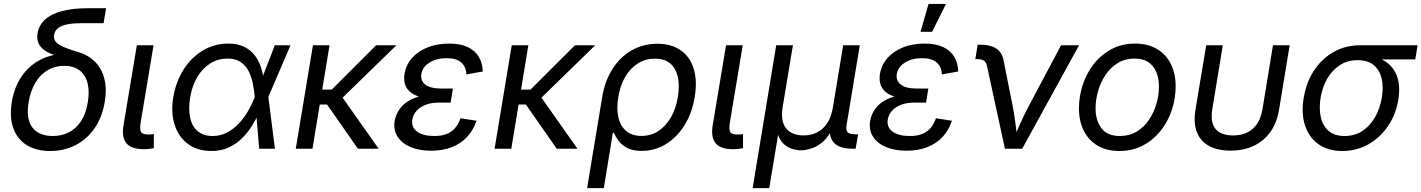

<svg xmlns="http://www.w3.org/2000/svg" viewBox="-20 -770 7359 994"><path d="M239.7 11.7Q168 11.7 118.9 -18.6Q69.8 -48.8 49.1 -105.7Q28.3 -162.6 41 -241.2Q54.2 -321.3 93.8 -377.2Q133.3 -433.1 192.4 -462.4Q251.5 -491.7 322.8 -491.7L318.8 -469.2Q280.8 -477.5 252 -488.5Q223.1 -499.5 204.1 -514.6Q185.1 -529.8 177.5 -550.8Q169.9 -571.8 174.8 -599.1Q182.1 -640.6 213.9 -669.2Q245.6 -697.8 300.8 -712.6Q356 -727.5 434.1 -727.5H529.3L516.1 -649.9H401.4Q355 -649.9 325 -643.3Q294.9 -636.7 279.3 -623.5Q263.7 -610.4 260.3 -590.3Q257.3 -573.2 264.4 -560.5Q271.5 -547.9 287.8 -537.8Q304.2 -527.8 328.4 -519Q352.5 -510.3 383.8 -501Q418.5 -491.2 448 -470.5Q477.5 -449.7 497.3 -418Q517.1 -386.2 524.4 -342.8Q531.7 -299.3 522.5 -244.1Q509.8 -164.6 470.2 -106.9Q430.7 -49.3 371.3 -18.8Q312 11.7 239.7 11.7ZM252.9 -65.9Q300.8 -65.9 338.6 -85.9Q376.5 -106 401.4 -145.8Q426.3 -185.5 435.1 -244.6Q448.2 -331.1 415.8 -380.1Q383.3 -429.2 312.5 -429.2Q265.6 -429.2 227.5 -407.2Q189.5 -385.3 164.1 -343.5Q138.7 -301.8 128.4 -242.2Q113.8 -153.8 147.7 -109.9Q181.6 -65.9 252.9 -65.9Z M725.1 2.4Q660.2 2.4 634.8 -28.1Q609.4 -58.6 619.1 -119.6L688.5 -535.6H774.9L708.5 -137.2Q702.6 -101.6 709.7 -87.6Q716.8 -73.7 746.1 -73.7Q756.8 -73.7 763.9 -74.2Q771 -74.7 776.4 -76.2V-2.9Q767.1 -1 753.4 0.7Q739.7 2.4 725.1 2.4Z M1074.2 11.7Q1003.4 11.7 954.3 -23.9Q905.3 -59.6 884.5 -122.6Q863.8 -185.5 877 -266.1Q891.1 -348.6 931.2 -411.1Q971.2 -473.6 1030.8 -509Q1090.3 -544.4 1161.6 -544.4Q1210.9 -544.4 1244.9 -527.3Q1278.8 -510.3 1299.8 -482.2Q1320.8 -454.1 1331.5 -420.4Q1342.3 -386.7 1345.2 -352.5H1376.5L1369.1 -269.5L1403.3 0H1321.8L1298.8 -269.5Q1295.9 -303.2 1288.8 -338.1Q1281.7 -373 1266.8 -402.1Q1252 -431.2 1225.6 -449Q1199.2 -466.8 1157.7 -466.8Q1109.4 -466.8 1069.3 -442.1Q1029.3 -417.5 1002 -372.3Q974.6 -327.1 964.4 -265.1Q954.6 -204.6 964.6 -159.7Q974.6 -114.7 1004.2 -90.3Q1033.7 -65.9 1080.6 -65.9Q1122.1 -65.9 1156.2 -84.2Q1190.4 -102.5 1217.8 -132.1Q1245.1 -161.6 1265.4 -197Q1285.6 -232.4 1298.8 -266.6L1402.8 -535.6H1483.9L1368.7 -266.6L1348.6 -185.1H1320.8Q1304.7 -151.4 1283 -116.7Q1261.2 -82 1231.7 -53Q1202.1 -23.9 1163.3 -6.1Q1124.5 11.7 1074.2 11.7Z M1686 -535.6 1597.7 0H1511.2L1600.1 -535.6ZM2032.2 -535.6 1717.3 -229H1602.1L1614.7 -306.2H1697.3L1927.2 -535.6ZM1833 0 1671.4 -231.4 1728 -300.8 1940.4 0Z M2211.9 10.3Q2150.9 10.3 2105.5 -8.8Q2060.1 -27.8 2037.8 -63Q2015.6 -98.1 2023.4 -145Q2028.3 -171.4 2042.7 -196Q2057.1 -220.7 2084 -240.2Q2110.8 -259.8 2152.1 -271.2Q2193.4 -282.7 2251.5 -282.7H2319.8L2313 -238.8H2251.5Q2213.9 -238.8 2184.6 -227.8Q2155.3 -216.8 2137.2 -197Q2119.1 -177.2 2114.7 -151.9Q2107.9 -112.3 2138.9 -89.1Q2169.9 -65.9 2228 -65.9Q2266.6 -65.9 2292.7 -76.4Q2318.8 -86.9 2336.2 -107.4Q2353.5 -127.9 2364.3 -157.7L2446.8 -145Q2430.7 -95.7 2397.9 -60.8Q2365.2 -25.9 2318.4 -7.8Q2271.5 10.3 2211.9 10.3ZM2250 -256.8Q2193.4 -256.8 2157.2 -267.3Q2121.1 -277.8 2101.3 -295.9Q2081.5 -314 2075.7 -337.6Q2069.8 -361.3 2074.2 -387.7Q2082.5 -436 2114.5 -471.2Q2146.5 -506.3 2195.3 -525.4Q2244.1 -544.4 2304.2 -544.4Q2363.3 -544.4 2401.4 -526.4Q2439.5 -508.3 2458.7 -476.1Q2478 -443.8 2479.5 -399.9L2394.5 -384.8Q2393.1 -423.8 2368.2 -446.3Q2343.3 -468.8 2292 -468.8Q2239.3 -468.8 2202.9 -445.6Q2166.5 -422.4 2161.1 -385.3Q2156.2 -352.1 2182.4 -331.8Q2208.5 -311.5 2265.6 -311.5H2324.7L2315.9 -256.8Z M2715.3 -535.6 2627 0H2540.5L2629.4 -535.6ZM3061.5 -535.6 2746.6 -229H2631.3L2644 -306.2H2726.6L2956.5 -535.6ZM2862.3 0 2700.7 -231.4 2757.3 -300.8 2969.7 0Z M3019.5 204.1 3097.7 -268.1Q3111.8 -352.1 3151.4 -413.8Q3190.9 -475.6 3250.5 -509.5Q3310.1 -543.5 3382.8 -543.5Q3455.1 -543.5 3503.2 -510.3Q3551.3 -477.1 3570.8 -415.8Q3590.3 -354.5 3577.1 -271Q3563.5 -185.5 3524.2 -122.3Q3484.9 -59.1 3427.5 -23.9Q3370.1 11.2 3302.2 11.2Q3256.3 11.2 3227.8 -3.7Q3199.2 -18.6 3183.1 -40.3Q3167 -62 3157.7 -82.5H3152.8L3106 204.1ZM3300.8 -66.4Q3350.6 -66.4 3389.4 -92.3Q3428.2 -118.2 3454.1 -163.8Q3480 -209.5 3489.3 -268.1Q3499 -326.2 3489.3 -371.1Q3479.5 -416 3450.2 -441.2Q3420.9 -466.3 3370.6 -466.3Q3321.8 -466.3 3282.5 -441.7Q3243.2 -417 3217 -372.6Q3190.9 -328.1 3181.2 -268.6Q3170.9 -208.5 3181.4 -162.6Q3191.9 -116.7 3222.2 -91.6Q3252.4 -66.4 3300.8 -66.4Z M3775.4 2.4Q3710.4 2.4 3685.1 -28.1Q3659.7 -58.6 3669.4 -119.6L3738.8 -535.6H3825.2L3758.8 -137.2Q3752.9 -101.6 3760 -87.6Q3767.1 -73.7 3796.4 -73.7Q3807.1 -73.7 3814.2 -74.2Q3821.3 -74.7 3826.7 -76.2V-2.9Q3817.4 -1 3803.7 0.7Q3790 2.4 3775.4 2.4Z M3876.5 204.1 3998.5 -535.6H4085L4031.7 -214.4Q4023.4 -162.6 4035.9 -130.4Q4048.3 -98.1 4075.7 -83.5Q4103 -68.8 4139.6 -68.8Q4177.7 -68.8 4209 -84Q4240.2 -99.1 4262 -131.3Q4283.7 -163.6 4292 -214.4L4345.2 -535.6H4431.2L4362.8 -122.6Q4358.4 -95.7 4368.4 -85.2Q4378.4 -74.7 4408.2 -74.7H4422.4L4409.7 0H4393.6Q4326.2 0 4297.4 -31Q4268.6 -62 4278.8 -122.1L4287.1 -171.4H4307.1Q4298.3 -117.2 4277.3 -82Q4256.3 -46.9 4229.5 -27.3Q4202.6 -7.8 4175.3 0.2Q4147.9 8.3 4126 8.3Q4104 8.3 4079.3 0.2Q4054.7 -7.8 4034.7 -27.6Q4014.6 -47.4 4005.4 -82.3Q3996.1 -117.2 4004.9 -171.4H4024.9L3962.4 204.1Z M4673.3 10.3Q4612.3 10.3 4566.9 -8.8Q4521.5 -27.8 4499.3 -63Q4477.1 -98.1 4484.9 -145Q4489.7 -171.4 4504.2 -196Q4518.6 -220.7 4545.4 -240.2Q4572.3 -259.8 4613.5 -271.2Q4654.8 -282.7 4712.9 -282.7H4781.2L4774.4 -238.8H4712.9Q4675.3 -238.8 4646 -227.8Q4616.7 -216.8 4598.6 -197Q4580.6 -177.2 4576.2 -151.9Q4569.3 -112.3 4600.3 -89.1Q4631.3 -65.9 4689.5 -65.9Q4728 -65.9 4754.2 -76.4Q4780.3 -86.9 4797.6 -107.4Q4814.9 -127.9 4825.7 -157.7L4908.2 -145Q4892.1 -95.7 4859.4 -60.8Q4826.7 -25.9 4779.8 -7.8Q4732.9 10.3 4673.3 10.3ZM4711.4 -256.8Q4654.8 -256.8 4618.7 -267.3Q4582.5 -277.8 4562.7 -295.9Q4543 -314 4537.1 -337.6Q4531.2 -361.3 4535.6 -387.7Q4543.9 -436 4575.9 -471.2Q4607.9 -506.3 4656.7 -525.4Q4705.6 -544.4 4765.6 -544.4Q4824.7 -544.4 4862.8 -526.4Q4900.9 -508.3 4920.2 -476.1Q4939.5 -443.8 4940.9 -399.9L4856 -384.8Q4854.5 -423.8 4829.6 -446.3Q4804.7 -468.8 4753.4 -468.8Q4700.7 -468.8 4664.3 -445.6Q4627.9 -422.4 4622.6 -385.3Q4617.7 -352.1 4643.8 -331.8Q4669.9 -311.5 4727.1 -311.5H4786.1L4777.3 -256.8ZM4745.6 -605.5 4787.1 -749.5H4877.4L4805.7 -605.5Z M5182.6 0 5090.3 -425.8Q5085.9 -446.8 5075 -455.3Q5064 -463.9 5041 -463.9H5029.3L5041.5 -538.6H5055.7Q5107.4 -538.6 5137.5 -518.8Q5167.5 -499 5175.3 -459L5222.7 -221.2Q5231.9 -174.8 5237.3 -128.9Q5242.7 -83 5248.5 -40H5220.7Q5241.7 -83.5 5261.7 -129.4Q5281.7 -175.3 5306.2 -221.2L5473.1 -535.6H5566.4L5272 0Z M5774.9 11.7Q5710 11.7 5663.1 -15.6Q5616.2 -43 5591.1 -92.8Q5565.9 -142.6 5565.9 -208.5Q5565.9 -272.5 5585.9 -332.5Q5606 -392.6 5644 -440.4Q5682.1 -488.3 5735.8 -516.4Q5789.6 -544.4 5856.4 -544.4Q5921.4 -544.4 5968.5 -517.1Q6015.6 -489.7 6041 -439.9Q6066.4 -390.1 6066.4 -322.8Q6066.4 -258.3 6045.9 -198.2Q6025.4 -138.2 5987.1 -90.8Q5948.7 -43.5 5895.3 -15.9Q5841.8 11.7 5774.9 11.7ZM5777.3 -65.9Q5826.7 -65.9 5864.5 -88.6Q5902.3 -111.3 5928 -149.2Q5953.6 -187 5966.8 -232.2Q5980 -277.3 5980 -322.3Q5980 -364.3 5966.3 -397Q5952.6 -429.7 5925 -448.2Q5897.5 -466.8 5854 -466.8Q5805.2 -466.8 5767.6 -444.1Q5730 -421.4 5704.3 -383.5Q5678.7 -345.7 5665.3 -300Q5651.9 -254.4 5651.9 -208.5Q5651.9 -146.5 5682.4 -106.2Q5712.9 -65.9 5777.3 -65.9Z M6350.6 9.8Q6282.7 9.8 6238.3 -14.9Q6193.8 -39.6 6176 -86.7Q6158.2 -133.8 6168.9 -201.2L6224.6 -535.6H6310.5L6256.3 -205.6Q6248.5 -159.7 6258.5 -129.4Q6268.6 -99.1 6295.2 -84Q6321.8 -68.8 6363.3 -68.8Q6405.8 -68.8 6437 -84Q6468.3 -99.1 6488.3 -129.4Q6508.3 -159.7 6516.1 -205.6L6570.3 -535.6H6656.7L6601.6 -201.2Q6590.8 -134.8 6557.1 -87.4Q6523.4 -40 6470.9 -15.1Q6418.5 9.8 6350.6 9.8Z M6929.2 11.7Q6855.5 11.7 6806.2 -23.2Q6756.8 -58.1 6736.3 -120.4Q6715.8 -182.6 6729.5 -264.2Q6743.2 -345.7 6783.9 -406.7Q6824.7 -467.8 6885.7 -501.7Q6946.8 -535.6 7020 -535.6H7318.8L7307.1 -462.4H7085.4L7008.3 -458.5Q6956.1 -458.5 6916.3 -432.6Q6876.5 -406.7 6851.3 -363Q6826.2 -319.3 6816.9 -264.2Q6808.1 -210 6817.6 -164.8Q6827.1 -119.6 6857.7 -92.8Q6888.2 -65.9 6940.9 -65.9Q6994.1 -65.9 7033.9 -92.5Q7073.7 -119.1 7099.1 -164.3Q7124.5 -209.5 7133.8 -264.2Q7143.1 -319.8 7132.8 -363.5Q7122.6 -407.2 7091.8 -432.9Q7061 -458.5 7008.3 -458.5L7012.2 -487.8Q7065.4 -487.8 7107.9 -473.4Q7150.4 -459 7178.7 -429.9Q7207 -400.9 7218 -357.2Q7229 -313.5 7219.2 -253.9Q7206.5 -177.2 7165.8 -117.2Q7125 -57.1 7064 -22.7Q7002.9 11.7 6929.2 11.7Z"/></svg>

Font: Inter 20pt
Style: Italic
Weight: 400
Italic angle: -9.3988°
Version: Version 4.001;git-66647c0bb